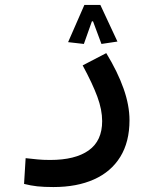

<svg xmlns="http://www.w3.org/2000/svg" viewBox="-20 -526 626 779"><path d="M196.8 232.9Q157.7 232.9 131.3 230Q105 227.1 77.6 220.2L84 115.7Q111.8 118.7 132.6 120.8Q153.3 123 183.6 123Q285.2 123 339.8 84.2Q394.5 45.4 394.5 -34.7Q394.5 -80.6 375 -133.5Q355.5 -186.5 315.4 -260.7L411.1 -310.5Q457.5 -234.4 481.4 -166.5Q505.4 -98.6 505.4 -38.1Q505.4 49.8 468 110.4Q430.7 170.9 361.3 201.9Q292 232.9 196.8 232.9ZM387.2 -505.9 456.5 -357.4 391.6 -347.7 357.4 -439.5H349.6L336.4 -471.7H364.3L320.3 -347.7L256.3 -355L322.3 -505.9Z"/></svg>

Font: Cascadia Mono Medium
Style: Regular
Weight: 500
Monospace: yes
Designer: Aaron Bell
Foundry: Saja Typeworks
Version: Version 2407.024